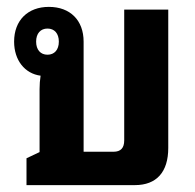

<svg xmlns="http://www.w3.org/2000/svg" viewBox="-20 -538 568 558"><path d="M57 0H372C435 0 469 -38 469 -108V-510H341V-130C341 -108 331 -97 310 -97H223V-417C223 -479 184 -518 122 -518C61 -518 21 -479 21 -417C21 -363 52 -324 98 -318C96 -305 95 -293 95 -279V-96L57 -78ZM118 -379C98 -379 85 -393 85 -417C85 -441 98 -455 118 -455C138 -455 151 -441 151 -417C151 -393 138 -379 118 -379Z"/></svg>

Font: Noto Sans Thai Looped UI Narrow
Style: Bold
Weight: 700
Width: 4
Designer: Cadson Demak Team
Foundry: Cadson Demak Co., Ltd.
Version: Version 1.000